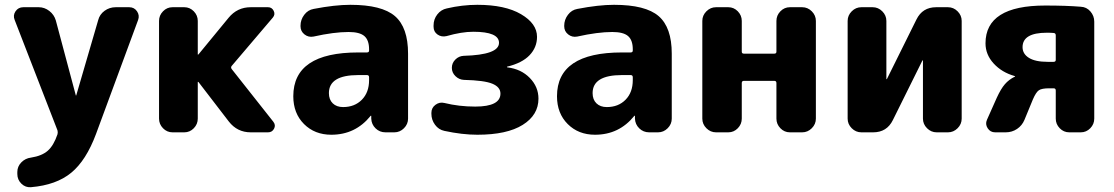

<svg xmlns="http://www.w3.org/2000/svg" viewBox="-20 -550 4632 798"><path d="M219 -8 41 -467Q33 -486 44.5 -503Q56 -520 77 -520H141Q165 -520 185 -504.5Q205 -489 212 -465L295 -154Q295 -153 296 -153Q297 -153 297 -154L388 -466Q394 -490 414.5 -505Q435 -520 461 -520H517Q538 -520 549.5 -503Q561 -486 554 -467L379 7Q338 117 276 168Q214 219 109 228Q86 230 69 213.5Q52 197 52 173V165Q52 142 68.5 125Q85 108 109 105Q154 98 178.5 76.5Q203 55 219 8Q220 4 220 0Q220 -4 219 -8Z M697 0Q674 0 657.5 -17Q641 -34 641 -57V-463Q641 -486 657.5 -503Q674 -520 697 -520H746Q769 -520 785.5 -503Q802 -486 802 -463V-324Q802 -323 803 -323L805 -324L930 -476Q966 -520 1022 -520H1094Q1110 -520 1117.5 -505Q1125 -490 1114 -477L943 -276Q938 -270 943 -263L1116 -44Q1127 -30 1119 -15Q1111 0 1094 0H1022Q966 0 931 -45L805 -209Q804 -210 803 -210Q802 -210 802 -209V-57Q802 -34 785.5 -17Q769 0 746 0Z M1469 -238Q1347 -238 1347 -163Q1347 -136 1363 -120.5Q1379 -105 1406 -105Q1454 -105 1484 -135.5Q1514 -166 1514 -217V-229Q1514 -238 1505 -238ZM1357 10Q1288 10 1243.5 -34.5Q1199 -79 1199 -150Q1199 -332 1469 -332H1505Q1514 -332 1514 -340V-345Q1514 -383 1494.5 -400Q1475 -417 1429 -417Q1368 -417 1283 -398Q1262 -394 1245.5 -407Q1229 -420 1229 -441V-443Q1229 -468 1244.5 -488.5Q1260 -509 1284 -513Q1372 -530 1436 -530Q1567 -530 1621.5 -483Q1676 -436 1676 -327V-57Q1676 -34 1659 -17Q1642 0 1619 0H1582Q1558 0 1541 -16.5Q1524 -33 1523 -57V-68Q1523 -69 1522 -69Q1520 -69 1520 -68Q1457 10 1357 10Z M1827 -6Q1803 -11 1788 -31.5Q1773 -52 1773 -77V-81Q1773 -102 1790 -114.5Q1807 -127 1827 -122Q1888 -107 1955 -107Q2060 -107 2060 -161Q2060 -188 2026.5 -202Q1993 -216 1908 -218Q1888 -219 1873 -233.5Q1858 -248 1858 -268Q1858 -288 1872.5 -302.5Q1887 -317 1907 -318Q2054 -322 2054 -372Q2054 -418 1947 -418Q1899 -418 1836 -400Q1815 -395 1798.5 -406.5Q1782 -418 1782 -439V-444Q1782 -470 1797.5 -490Q1813 -510 1837 -515Q1901 -530 1964 -530Q2079 -530 2145.5 -491Q2212 -452 2212 -397Q2212 -353 2181 -320.5Q2150 -288 2088 -273Q2087 -273 2087 -272Q2087 -270 2089 -270Q2146 -263 2182 -226Q2218 -189 2218 -140Q2218 -72 2152.5 -31Q2087 10 1964 10Q1901 10 1827 -6Z M2565 -238Q2443 -238 2443 -163Q2443 -136 2459 -120.5Q2475 -105 2502 -105Q2550 -105 2580 -135.5Q2610 -166 2610 -217V-229Q2610 -238 2601 -238ZM2453 10Q2384 10 2339.5 -34.5Q2295 -79 2295 -150Q2295 -332 2565 -332H2601Q2610 -332 2610 -340V-345Q2610 -383 2590.5 -400Q2571 -417 2525 -417Q2464 -417 2379 -398Q2358 -394 2341.5 -407Q2325 -420 2325 -441V-443Q2325 -468 2340.5 -488.5Q2356 -509 2380 -513Q2468 -530 2532 -530Q2663 -530 2717.5 -483Q2772 -436 2772 -327V-57Q2772 -34 2755 -17Q2738 0 2715 0H2678Q2654 0 2637 -16.5Q2620 -33 2619 -57V-68Q2619 -69 2618 -69Q2616 -69 2616 -68Q2553 10 2453 10Z M2956 0Q2933 0 2916 -17Q2899 -34 2899 -57V-463Q2899 -486 2916 -503Q2933 -520 2956 -520H3007Q3030 -520 3046.5 -503Q3063 -486 3063 -463V-335Q3063 -327 3072 -327H3198Q3207 -327 3207 -335V-463Q3207 -486 3223.5 -503Q3240 -520 3263 -520H3314Q3337 -520 3354 -503Q3371 -486 3371 -463V-57Q3371 -34 3354 -17Q3337 0 3314 0H3263Q3240 0 3223.5 -17Q3207 -34 3207 -57V-205Q3207 -214 3198 -214H3072Q3063 -214 3063 -205V-57Q3063 -34 3046.5 -17Q3030 0 3007 0Z M3560 0Q3537 0 3520 -17Q3503 -34 3503 -57V-463Q3503 -486 3520 -503Q3537 -520 3560 -520H3607Q3630 -520 3647 -503Q3664 -486 3664 -463V-221H3665H3666L3789 -469Q3814 -520 3871 -520H3920Q3943 -520 3960 -503Q3977 -486 3977 -463V-57Q3977 -34 3960 -17Q3943 0 3920 0H3873Q3850 0 3833 -17Q3816 -34 3816 -57V-299H3815H3814L3691 -51Q3666 0 3609 0Z M4331 -414Q4230 -414 4230 -354Q4230 -326 4256.5 -309.5Q4283 -293 4334 -293H4359Q4368 -293 4368 -301V-403Q4368 -413 4358 -413Q4349 -414 4331 -414ZM4197 -234Q4144 -249 4110 -286Q4076 -323 4076 -370Q4076 -527 4324 -527Q4412 -527 4472 -522Q4496 -521 4512 -502.5Q4528 -484 4528 -460V-57Q4528 -34 4511.5 -17Q4495 0 4472 0H4424Q4401 0 4384.5 -17Q4368 -34 4368 -57V-174Q4368 -183 4359 -183H4341Q4310 -183 4298 -175Q4286 -167 4273 -137L4238 -52Q4228 -28 4207 -14Q4186 0 4160 0H4116Q4096 0 4085 -17Q4074 -34 4082 -52L4123 -144Q4140 -181 4156.5 -200Q4173 -219 4197 -231Q4199 -231 4199 -233Q4199 -234 4197 -234Z"/></svg>

Font: Rounded Mplus 1c ExtraBold
Style: Regular
Weight: 800
Version: Version 1.059.20150529